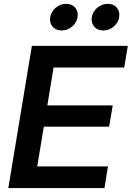

<svg xmlns="http://www.w3.org/2000/svg" viewBox="-20 -962 674 982"><path d="M22.5 0 143.1 -727.5H633.8L615.2 -616.7H253.9L222.2 -422.9H556.6L538.1 -314H204.1L170.4 -110.8H532.2L514.2 0ZM508.3 -806.2Q478.5 -806.2 461.7 -825.9Q444.8 -845.7 449.7 -874.5Q454.1 -902.8 477.8 -922.6Q501.5 -942.4 530.8 -942.4Q560.5 -942.4 577.4 -922.9Q594.2 -903.3 589.4 -874.5Q585 -845.7 561.3 -825.9Q537.6 -806.2 508.3 -806.2ZM295.4 -806.2Q265.6 -806.2 248.8 -825.9Q231.9 -845.7 236.8 -874.5Q241.7 -902.8 265.1 -922.6Q288.6 -942.4 317.9 -942.4Q347.7 -942.4 364.5 -922.9Q381.3 -903.3 376.5 -874.5Q372.1 -845.7 348.4 -825.9Q324.7 -806.2 295.4 -806.2Z"/></svg>

Font: Inter 24pt SemiBold
Style: Italic
Weight: 600
Italic angle: -9.3988°
Designer: Rasmus Andersson
Foundry: rsms
Version: Version 4.001;git-66647c0bb